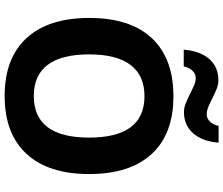

<svg xmlns="http://www.w3.org/2000/svg" viewBox="-88 -874 972 836"><g transform="rotate(90 398.0 -456.0)"><path d="M737.8 -357.9Q737.8 -180.7 649.9 -85.4Q562 9.8 397.9 9.8Q233.9 9.8 146 -85.4Q58.1 -180.7 58.1 -358.9Q58.1 -537.1 146.2 -631.1Q234.4 -725.1 398.9 -725.1Q563.5 -725.1 650.6 -630.4Q737.8 -535.6 737.8 -357.9ZM216.8 -357.9Q216.8 -238.3 262.2 -177.7Q307.6 -117.2 397.9 -117.2Q579.1 -117.2 579.1 -357.9Q579.1 -599.1 398.9 -599.1Q308.6 -599.1 262.7 -538.3Q216.8 -477.5 216.8 -357.9ZM318.4 -822.3Q303.2 -822.3 289.3 -809.3Q275.4 -796.4 269 -770H196.3Q201.7 -840.8 236.6 -880.9Q271.5 -920.9 329.1 -920.9Q349.1 -920.9 368.4 -912.8Q387.7 -904.8 406.5 -895.3Q425.3 -885.7 443.4 -877.9Q461.4 -870.1 479 -870.1Q494.1 -870.1 508.1 -882.8Q522 -895.5 528.3 -921.9H601.1Q595.7 -851.1 560.3 -811Q524.9 -771 468.3 -771Q448.2 -771 429 -779.1Q409.7 -787.1 390.9 -796.6Q372.1 -806.2 354 -814.2Q335.9 -822.3 318.4 -822.3Z"/></g></svg>

Font: Zoram GWebM
Style: Bold
Weight: 700
Foundry: Ascender Corporation
Version: Version 1.000